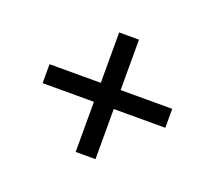

<svg xmlns="http://www.w3.org/2000/svg" viewBox="-80 -607 692 619"><g transform="rotate(20 266.5 -298.0)"><path d="M477 -330V-265H56V-330ZM300 -93H232V-503H300Z"/></g></svg>

Font: Gemunu Libre ExtraLight Medium
Style: Regular
Weight: 500
Version: Version 1.100